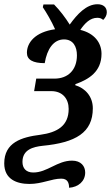

<svg xmlns="http://www.w3.org/2000/svg" viewBox="-58 -681 524 906"><path d="M268 205C312 202 344 174 344 133C344 103 324 77 282 77C212 77 165 133 99 133C65 133 48 113 48 83C48 25 98 12 143 7C299 -8 380 -55 380 -170C380 -226 344 -265 297 -279L298 -284C360 -306 421 -342 421 -427C421 -480 387 -524 321 -540C342 -571 367 -597 401 -597C413 -597 421 -594 429 -587C440 -598 446 -610 446 -623C446 -648 428 -661 402 -661C350 -661 307 -615 271 -565C251 -597 224 -633 197 -660H147L144 -647C161 -622 185 -581 202 -543C107 -530 69 -479 69 -432C69 -399 97 -383 153 -383C164 -450 195 -495 244 -495C288 -495 305 -460 305 -420C305 -351 263 -310 199 -310H113L103 -251H184C237 -251 266 -215 266 -167C266 -87 212 -56 132 -45C44 -34 -38 -9 -38 90C-38 165 21 187 81 187C141 187 185 162 231 162C261 162 268 182 268 205Z"/></svg>

Font: Noto Serif Condensed SemiBold
Style: Italic
Weight: 600
Width: 3
Italic angle: -12°
Designer: Monotype Design Team
Foundry: Monotype Imaging Inc.
Version: Version 2.014